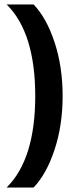

<svg xmlns="http://www.w3.org/2000/svg" viewBox="-20 -708 336 862"><path d="M9.8 -688H130.9Q189 -627.4 225.1 -517.8Q261.2 -408.2 261.2 -276.9Q261.2 -146 225.1 -36.4Q189 73.2 130.9 133.8H9.8Q138.2 6.8 138.2 -276.9Q138.2 -561 9.8 -688Z"/></svg>

Font: Overused Grotesk SemiBold
Style: Regular
Weight: 600
Version: Version 0.002